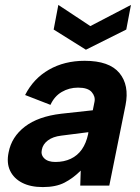

<svg xmlns="http://www.w3.org/2000/svg" viewBox="-20 -754 569 780"><path d="M306 0 308 -61Q277 -30 242 -12Q207 6 154 6Q104 6 70 -11.5Q36 -29 21 -60.5Q6 -92 15 -135Q27 -198 81 -239.5Q135 -281 229 -292L357 -306L364 -341Q368 -362 352.5 -380Q337 -398 297 -398Q261 -398 231 -380.5Q201 -363 185 -328L82 -368Q116 -435 179 -471Q242 -507 324 -507Q424 -507 465 -457.5Q506 -408 490 -327L424 0ZM339 -217 229 -203Q195 -199 174.5 -183.5Q154 -168 150 -146Q145 -125 160 -110.5Q175 -96 205 -96Q240 -96 267.5 -109Q295 -122 312.5 -147Q330 -172 338 -209ZM512 -734 493 -634 329 -552 198 -634 217 -734 347 -648Z"/></svg>

Font: Albert Sans
Style: Bold Italic
Weight: 700
Italic angle: -11.25°
Designer: Andreas Rasmussen
Foundry: a.Foundry
Version: Version 1.025